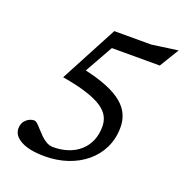

<svg xmlns="http://www.w3.org/2000/svg" viewBox="-130 -835 920 961"><g transform="rotate(20 330.0 -354.0)"><path d="M312 -614 356.5 -640.5 232 -419 243 -467.5Q321.5 -450.5 374.5 -429Q427.5 -407.5 459 -381Q490.5 -354.5 504.2 -323.5Q518 -292.5 518 -256.5Q518 -195 494 -145.8Q470 -96.5 427.8 -61.8Q385.5 -27 329.8 -8.5Q274 10 210 10Q129 10 84.2 -14Q39.5 -38 39.5 -76.5Q39.5 -106 59 -123.5Q78.5 -141 100.5 -141Q109 -141 119 -131.8Q129 -122.5 141.2 -108.5Q153.5 -94.5 167.8 -80.5Q182 -66.5 198.8 -57Q215.5 -47.5 235 -47.5Q277 -47.5 313 -59.5Q349 -71.5 375.5 -94.8Q402 -118 416.8 -151.8Q431.5 -185.5 431.5 -228.5Q431.5 -257 419 -281.2Q406.5 -305.5 376.5 -325.8Q346.5 -346 294.2 -363Q242 -380 162.5 -393.5L324 -698H520.5L660 -717.5L597 -614Z"/></g></svg>

Font: Newsreader 9pt
Style: Italic
Weight: 400
Italic angle: -17°
Designer: Hugues Gentile
Foundry: Production Type
Version: Version 1.003